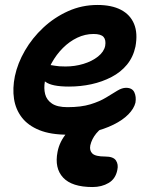

<svg xmlns="http://www.w3.org/2000/svg" viewBox="-20 -533 627 774"><path d="M253 10Q184 10 138.5 -8.5Q93 -27 68 -59.5Q43 -92 36.5 -134.5Q30 -177 40 -226Q51 -278 80.5 -329Q110 -380 154.5 -421.5Q199 -463 254.5 -488Q310 -513 373 -513Q430 -513 467.5 -493.5Q505 -474 520.5 -436.5Q536 -399 526 -345Q517 -303 492 -272.5Q467 -242 429.5 -222.5Q392 -203 348.5 -193.5Q305 -184 258 -184Q189 -184 163.5 -203Q138 -222 142 -244Q144 -258 152 -264.5Q160 -271 175 -271Q186 -271 201 -268Q216 -265 244 -265Q282 -265 316.5 -275.5Q351 -286 375 -305Q399 -324 404 -348Q408 -372 397.5 -384Q387 -396 357 -396Q323 -396 291.5 -381Q260 -366 233.5 -339.5Q207 -313 188 -278.5Q169 -244 161 -205Q156 -177 162 -153.5Q168 -130 189.5 -115.5Q211 -101 252 -101Q307 -101 344.5 -112.5Q382 -124 408 -140Q434 -156 453 -167.5Q472 -179 488 -179Q513 -179 521.5 -161Q530 -143 526 -119Q520 -95 497.5 -72Q475 -49 437.5 -30.5Q400 -12 353 -1Q306 10 253 10ZM353 221Q270 221 234.5 183Q199 145 212 79Q220 37 250.5 1.5Q281 -34 325 -55.5Q369 -77 417 -77Q429 -77 436.5 -72Q444 -67 442 -56Q441 -50 436 -45Q431 -40 416 -32Q386 -17 368 5Q350 27 344 53Q340 74 352.5 86Q365 98 404 98Q437 98 447.5 114Q458 130 453 152Q446 188 418 204.5Q390 221 353 221Z"/></svg>

Font: Shantell Sans SemiBold
Style: Italic
Weight: 600
Italic angle: -11°
Designer: Stephen Nixon, Anya Danilova, Shantell Martin
Foundry: Arrow Type
Version: Version 1.011;[c5ecc13dd]